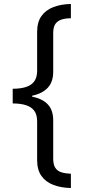

<svg xmlns="http://www.w3.org/2000/svg" viewBox="-20 -812 431 967"><path d="M44 -365Q84 -365 111.5 -374Q139 -383 153 -403Q167 -423 167 -455V-651Q167 -701 189 -731.5Q211 -762 249.5 -776.5Q288 -791 337 -792V-720Q310 -720 290 -713.5Q270 -707 259 -691.5Q248 -676 248 -645V-450Q248 -400 221 -370.5Q194 -341 142 -330V-325Q194 -315 221 -286Q248 -257 248 -206V-13Q248 18 259 34Q270 50 290 56Q310 62 337 63V135Q288 134 249.5 119.5Q211 105 189 74.5Q167 44 167 -6V-201Q167 -234 153 -253.5Q139 -273 111.5 -282Q84 -291 44 -291Z"/></svg>

Font: lkannada85
Style: Book
Weight: 400
Designer: Jelle Bosma - Monotype Design Team
Foundry: Monotype Imaging Inc.
Version: Version 2.003